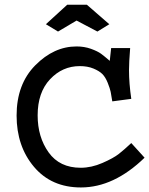

<svg xmlns="http://www.w3.org/2000/svg" viewBox="-20 -784 637 819"><path d="M540 -173.8 596.7 -111.3Q465.8 15.6 325.2 15.6Q199.2 15.6 125 -72.3Q50.8 -160.2 50.8 -291Q50.8 -424.8 130.4 -505.4Q210 -585.9 306.6 -585.9Q339.8 -585.9 368.2 -575.7Q396.5 -565.4 411.1 -554.7Q425.8 -543.9 448.2 -524.4L454.1 -579.1H535.2Q530.3 -517.6 530.3 -484.4Q530.3 -428.7 540 -362.3L459 -351.6Q455.1 -377.9 452.1 -392.1Q449.2 -406.2 439.5 -430.7Q429.7 -455.1 416.5 -468.3Q403.3 -481.4 378.4 -491.7Q353.5 -502 320.3 -502Q246.1 -502 193.4 -445.8Q140.6 -389.6 140.6 -292Q140.6 -199.2 187.5 -133.8Q234.4 -68.4 324.2 -68.4Q370.1 -68.4 417 -88.9Q463.9 -109.4 486.8 -127.4Q509.8 -145.5 540 -173.8ZM266.6 -763.7H350.6L446.3 -680.7L395.5 -649.4L306.6 -696.3L227.5 -649.4L175.8 -680.7Z"/></svg>

Font: Thabit-Bold
Style: Bold
Weight: 700
Designer: Regenerated by Nadim Shaikli
Foundry: MAK Alagha
Version: 0.01